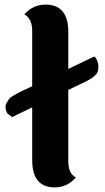

<svg xmlns="http://www.w3.org/2000/svg" viewBox="-20 -804 455 835"><path d="M389 -558Q395 -557 401.5 -542.5Q408 -528 408 -513.5Q408 -499 403.5 -489.5Q399 -480 388 -471Q373 -459 354 -450L277 -413V-103Q277 -49 310 -32Q272 11 218 11Q120 11 120 -108V-337L33 -295Q11 -311 11 -312Q4 -327 4 -338Q4 -349 10 -358.5Q16 -368 20 -374Q24 -380 37 -387.5Q50 -395 52.5 -396.5Q55 -398 67 -404L120 -429V-671Q120 -721 86 -742Q124 -784 178 -784Q277 -784 277 -665V-504Z"/></svg>

Font: Laila
Style: Bold
Weight: 700
Designer: Hitesh Malaviya
Foundry: Indian Type Foundry
Version: Version 1.302;PS 1.0;hotconv 1.0.78;makeotf.lib2.5.61930; tt